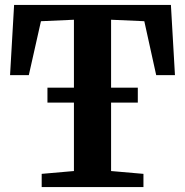

<svg xmlns="http://www.w3.org/2000/svg" viewBox="-20 -763 754 783"><path d="M281.5 -65.5V-682.5L147 -676.5L97.5 -456.5H21L37.5 -743H677L693.5 -456.5H617L568.5 -676.5L433 -682.5V-65.5L565 -54V0H150V-54ZM542 -405.5V-344.5H173.5V-405.5Z"/></svg>

Font: Merriweather 36pt
Style: Bold
Weight: 700
Designer: Eben Sorkin
Foundry: Eben Sorkin
Version: Version 2.100